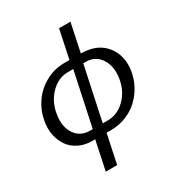

<svg xmlns="http://www.w3.org/2000/svg" viewBox="-215 -872 1142 1227"><g transform="rotate(-30 355.5 -258.5)"><path d="M205.1 212.9 250 0H228Q173.8 0 130.9 -21.5Q87.9 -43 62.7 -78.9Q37.6 -114.7 27.8 -161.6Q18.1 -208.5 26.9 -259.8Q38.6 -331.1 78.4 -389.9Q118.2 -448.7 182.9 -484.9Q247.6 -521 324.2 -521H360.8L404.8 -730H488.8L444.8 -521L463.9 -520Q573.2 -514.2 628.9 -439.9Q684.6 -365.7 667 -259.8Q658.2 -207 632.6 -159.9Q606.9 -112.8 568.8 -77.4Q530.8 -42 478.8 -21Q426.8 0 369.1 0H334L289.1 212.9ZM250 -64H269L353 -459H314Q241.7 -459 185.5 -401.4Q129.4 -343.8 117.2 -258.8Q103.5 -175.3 140.6 -119.6Q177.7 -64 250 -64ZM342.8 -64H378.9Q452.6 -64 508.3 -119.6Q564 -175.3 577.1 -258.8Q590.8 -344.2 553.2 -401.6Q515.6 -459 443.8 -459H426.8Z"/></g></svg>

Font: Rawline Medium
Style: Italic
Weight: 500
Italic angle: -12°
Designer: Matt McInerney, Pablo Impallari, Rodrigo Fuenzalida
Foundry: Matt McInerney, Pablo Impallari, Rodrigo Fuenzalida
Version: Version 4.020;PS 004.020;hotconv 1.0.88;makeotf.lib2.5.64775